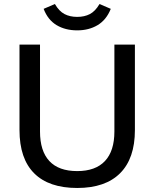

<svg xmlns="http://www.w3.org/2000/svg" viewBox="-20 -927 768 955"><path d="M77 -280V-705H179V-273Q179 -176 225.5 -126Q272 -76 364 -76Q455 -76 502 -126Q549 -176 549 -273V-705H651V-280Q651 -139 577.5 -65.5Q504 8 364 8Q223 8 150 -65Q77 -138 77 -280ZM197 -883 253 -907Q274 -871 301 -857Q328 -843 364 -843Q400 -843 427 -857Q454 -871 475 -907L531 -883Q509 -828 465.5 -802Q422 -776 364 -776Q305 -776 261.5 -802Q218 -828 197 -883Z"/></svg>

Font: wassup Sans
Style: Medium
Weight: 600
Version: Version 2.001